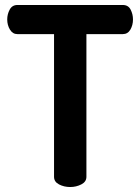

<svg xmlns="http://www.w3.org/2000/svg" viewBox="-20 -751 563 771"><path d="M262 0Q237 0 217 -10.5Q197 -21 197 -41V-614H50Q31 -614 20 -632Q9 -650 9 -673Q9 -694 19 -712.5Q29 -731 50 -731H473Q495 -731 504.5 -712.5Q514 -694 514 -673Q514 -650 503.5 -632Q493 -614 473 -614H327V-41Q327 -21 306.5 -10.5Q286 0 262 0Z"/></svg>

Font: Dosis
Style: Bold
Weight: 700
Designer: EdgarTolentino, PabloImpallari, IginoMarini
Foundry: EdgarTolentino, PabloImpallari, IginoMarini
Version: Version 3.001; ttfautohint (v1.8.2)